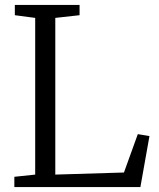

<svg xmlns="http://www.w3.org/2000/svg" viewBox="-20 -763 650 783"><path d="M38.5 0V-42L123.5 -51V-690L40.5 -701V-743H304.5V-701L205.5 -690V-51L485.5 -59.5L542 -216L589.5 -208L552.5 0Z"/></svg>

Font: Merriweather 24pt Light
Style: Regular
Weight: 300
Designer: Eben Sorkin
Foundry: Eben Sorkin
Version: Version 2.100